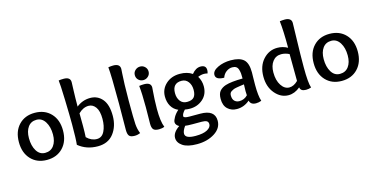

<svg xmlns="http://www.w3.org/2000/svg" viewBox="-91 -1222 3823 1951"><g transform="rotate(-15 1820.5 -246.5)"><path d="M393 -225Q393 -305 359.5 -358.5Q326 -412 269 -412Q211 -412 179 -368Q147 -324 147 -251Q147 -170 179.5 -117Q212 -64 269 -64Q328 -64 360.5 -108Q393 -152 393 -225ZM269 10Q165 10 101.5 -57.5Q38 -125 38 -238Q38 -351 101.5 -418Q165 -485 269 -485Q374 -485 438 -418Q502 -351 502 -238Q502 -125 438 -57.5Q374 10 269 10Z M920 -248Q920 -331 890.5 -371.5Q861 -412 817 -412Q759 -412 709 -362Q710 -302 710 -229Q710 -161 707 -112Q755 -64 813 -64Q867 -64 893.5 -118Q920 -172 920 -248ZM853 -485Q931 -485 980 -426.5Q1029 -368 1029 -251Q1029 -141 971 -65.5Q913 10 804 10Q685 10 600 -60Q607 -119 607 -273Q607 -362 602 -531.5Q597 -701 591 -739Q610 -743 644 -743Q714 -743 714 -689Q714 -677 711 -602Q708 -527 708 -433Q772 -485 853 -485Z M1165 -743Q1236 -743 1236 -688Q1236 -682 1233 -641.5Q1230 -601 1227.5 -525Q1225 -449 1225 -356Q1225 -164 1229 -109Q1233 -54 1252 -9Q1223 4 1193 4Q1150 4 1135 -14.5Q1120 -33 1120 -77Q1122 -265 1122 -353Q1122 -656 1113 -738Q1141 -743 1165 -743Z M1419 -478Q1491 -478 1491 -425Q1491 -419 1488 -384.5Q1485 -350 1482.5 -299Q1480 -248 1480 -202Q1480 -68 1506 -7Q1481 4 1449 4Q1405 4 1389.5 -14Q1374 -32 1374 -75Q1374 -91 1375 -152.5Q1376 -214 1376 -247Q1376 -392 1367 -474Q1391 -478 1419 -478ZM1424 -520Q1394 -520 1373 -540Q1352 -560 1352 -591Q1352 -621 1374 -641.5Q1396 -662 1426 -662Q1455 -662 1476 -641.5Q1497 -621 1497 -591Q1497 -561 1475 -540.5Q1453 -520 1424 -520Z M1806 -117Q1780 -117 1753 -122Q1719 -86 1719 -61Q1719 -41 1779 -41H1893Q2046 -41 2046 73Q2046 152 1969 201Q1892 250 1783 250Q1683 250 1632.5 215.5Q1582 181 1582 131Q1582 74 1654 25Q1618 4 1618 -24Q1618 -43 1637 -76Q1656 -109 1688 -137Q1641 -157 1616 -200Q1591 -243 1591 -301Q1591 -380 1649 -433Q1707 -486 1796 -486Q1874 -486 1926 -450Q1968 -503 2019 -503Q2077 -503 2077 -451Q2077 -436 2071 -417Q2049 -422 2034 -422Q2003 -422 1970 -408Q2000 -359 2000 -301Q2000 -217 1943 -167Q1886 -117 1806 -117ZM1891 -293Q1891 -344 1865 -378.5Q1839 -413 1795 -413Q1699 -413 1699 -309Q1699 -258 1724.5 -224.5Q1750 -191 1795 -191Q1847 -191 1869 -216Q1891 -241 1891 -293ZM1887 42H1789Q1737 42 1713 38Q1681 82 1681 113Q1681 165 1790 165Q1871 165 1913 142Q1955 119 1955 86Q1955 61 1938 51.5Q1921 42 1887 42Z M2397 -143Q2397 -189 2399 -214Q2369 -210 2355.5 -208Q2342 -206 2319 -202Q2296 -198 2285.5 -193Q2275 -188 2263 -181Q2251 -174 2246 -163.5Q2241 -153 2241 -139Q2241 -99 2261 -80Q2281 -61 2312 -61Q2363 -61 2399 -99Q2397 -112 2397 -143ZM2401 -275Q2401 -309 2399.5 -327Q2398 -345 2391.5 -368Q2385 -391 2369.5 -401.5Q2354 -412 2328 -412Q2295 -412 2265.5 -390.5Q2236 -369 2223 -331Q2134 -332 2134 -384Q2134 -427 2194.5 -456Q2255 -485 2332 -485Q2424 -485 2466.5 -447Q2509 -409 2509 -311Q2509 -308 2508 -264Q2507 -220 2507 -178Q2507 -64 2526 -7Q2497 4 2469 4Q2413 4 2402 -42Q2342 10 2267 10Q2209 10 2170.5 -26Q2132 -62 2132 -132Q2132 -188 2156 -215Q2180 -242 2220 -255Q2280 -274 2401 -275Z M2838 -64Q2885 -64 2929 -108Q2927 -292 2927 -391Q2885 -412 2843 -412Q2786 -412 2752.5 -368Q2719 -324 2719 -253Q2719 -169 2753.5 -116.5Q2788 -64 2838 -64ZM2610 -238Q2610 -349 2671.5 -417Q2733 -485 2821 -485Q2879 -485 2929 -457Q2929 -636 2917 -739Q2945 -743 2971 -743Q3004 -743 3022 -729Q3040 -715 3040 -689Q3040 -664 3035.5 -506.5Q3031 -349 3031 -224Q3031 -58 3050 -7Q3025 3 2995 3Q2939 3 2933 -39Q2875 10 2810 10Q2729 10 2669.5 -60Q2610 -130 2610 -238Z M3494 -225Q3494 -305 3460.5 -358.5Q3427 -412 3370 -412Q3312 -412 3280 -368Q3248 -324 3248 -251Q3248 -170 3280.5 -117Q3313 -64 3370 -64Q3429 -64 3461.5 -108Q3494 -152 3494 -225ZM3370 10Q3266 10 3202.5 -57.5Q3139 -125 3139 -238Q3139 -351 3202.5 -418Q3266 -485 3370 -485Q3475 -485 3539 -418Q3603 -351 3603 -238Q3603 -125 3539 -57.5Q3475 10 3370 10Z"/></g></svg>

Font: Overlock
Style: Bold
Weight: 700
Designer: Dario Muhafara
Foundry: Dario Manuel Muhafara
Version: Version 1.001